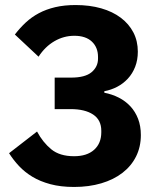

<svg xmlns="http://www.w3.org/2000/svg" viewBox="-20 -730 640 762"><path d="M262 -422Q318 -422 343.5 -443.5Q369 -465 369 -497V-504Q369 -542 344.5 -565Q320 -588 275 -588Q233 -588 196 -566.5Q159 -545 133 -505L39 -593Q59 -619 82 -640.5Q105 -662 134 -677.5Q163 -693 199 -701.5Q235 -710 280 -710Q336 -710 381.5 -697Q427 -684 459.5 -659.5Q492 -635 509.5 -601Q527 -567 527 -525Q527 -492 516.5 -465Q506 -438 487.5 -418Q469 -398 445 -385.5Q421 -373 394 -368V-362Q425 -356 451.5 -342.5Q478 -329 497.5 -308Q517 -287 528 -258.5Q539 -230 539 -194Q539 -147 520 -109Q501 -71 466 -44Q431 -17 382 -2.5Q333 12 274 12Q221 12 180 1Q139 -10 108.5 -28.5Q78 -47 55.5 -71Q33 -95 16 -122L127 -208Q150 -165 183.5 -137.5Q217 -110 274 -110Q325 -110 353.5 -135.5Q382 -161 382 -205V-211Q382 -254 349.5 -275.5Q317 -297 260 -297H197V-422Z"/></svg>

Font: IBM Plex Sans KR
Style: Bold
Weight: 700
Designer: Mike Abbink; Paul van der Laan; Pieter van Rosmalen; Wujin Sim; Chorong Kim; Dohee Lee;
Foundry: Sandoll Inc.
Version: Version 1.001